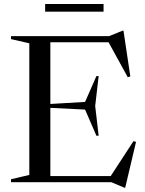

<svg xmlns="http://www.w3.org/2000/svg" viewBox="-20 -892 710 940"><path d="M34 0V-14.5L123.5 -35.5V-680L34 -700.5V-715H514L580.5 -742H584.5L618 -518L605.5 -514L511.5 -685H226.5V-383L396.5 -393L452 -519.5H463L446 -373L463 -227.5H452L396.5 -355.5L226.5 -364V-30H522L633.5 -201L646 -197.5L593 27H589L525 0ZM201 -835V-872.5H487V-835Z"/></svg>

Font: Newsreader Display
Style: Regular
Weight: 400
Designer: Hugues Gentile
Foundry: Production Type
Version: Version 1.001